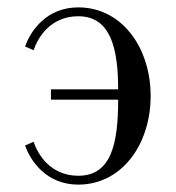

<svg xmlns="http://www.w3.org/2000/svg" viewBox="-20 -488 476 520"><path d="M48 -94C62 -53 105 12 192 12C310 12 388 -97 388 -228C388 -359 310 -468 192 -468C105 -468 62 -403 48 -362L71 -352C82 -385 116 -444 192 -444C280 -444 300 -356 300 -246H118V-218H300C300 -100 282 -12 192 -12C116 -12 82 -71 71 -104Z"/></svg>

Font: Old Standard
Style: Regular
Weight: 400
Designer: Alexey Kryukov <alexios@thessalonica.org.ru>
Version: Version 2.0